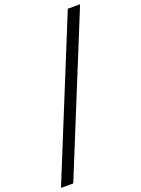

<svg xmlns="http://www.w3.org/2000/svg" viewBox="-193 -887 869 1183"><g transform="rotate(-20 242.0 -295.5)"><path d="M409.7 -806.6H490.2L73.2 216.3H-7.3Z"/></g></svg>

Font: Glacial Indifference
Style: Regular
Weight: 400
Designer: Alfredo Marco Pradil
Foundry: Alfredo Marco Pradil
Version: Version 1.312